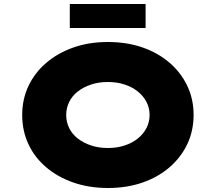

<svg xmlns="http://www.w3.org/2000/svg" viewBox="-20 -930 1079 960"><path d="M520 10Q425 10 346.5 -17.5Q268 -45 210.5 -94Q153 -143 122 -209.5Q91 -276 91 -355Q91 -434 122.5 -500.5Q154 -567 211.5 -616Q269 -665 347 -692.5Q425 -720 519 -720Q614 -720 692 -693Q770 -666 827.5 -616.5Q885 -567 916.5 -500.5Q948 -434 948 -356Q948 -276 916.5 -209.5Q885 -143 827.5 -93.5Q770 -44 692 -17Q614 10 520 10ZM519 -190Q565 -190 603 -202.5Q641 -215 669 -237.5Q697 -260 712.5 -290Q728 -320 728 -355Q728 -390 712.5 -420Q697 -450 669 -472.5Q641 -495 603 -507.5Q565 -520 519 -520Q474 -520 436 -507.5Q398 -495 369.5 -473Q341 -451 326 -420.5Q311 -390 311 -355Q311 -320 326 -289.5Q341 -259 369.5 -237Q398 -215 436 -202.5Q474 -190 519 -190ZM329 -790V-910H708V-790Z"/></svg>

Font: Lexend Mega Black
Style: Regular
Weight: 900
Version: Version 1.007